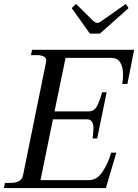

<svg xmlns="http://www.w3.org/2000/svg" viewBox="-43 -952 699 972"><path d="M412 -782 320 -911 342 -932 428 -847Q441 -836 448 -836Q459 -836 473 -847L594 -932L608 -911L463 -782ZM636 -700 602 -527H576Q580 -551 580 -574Q580 -610 566.5 -634.5Q553 -659 519 -659H289L233 -388H404Q433 -388 446.5 -412Q460 -436 474 -485H497L449 -251H426Q430 -287 430 -302Q430 -324 422.5 -336Q415 -348 396 -348H225L162 -40H407Q448 -40 475.5 -81.5Q503 -123 520 -179H546L493 0H-23L-18 -26H9Q64 -26 73 -62L190 -637Q191 -640 191 -645Q191 -673 141 -673H114L119 -700Z"/></svg>

Font: Taviraj
Style: Italic
Weight: 400
Italic angle: -12°
Designer: Katatrad Team
Foundry: CadsonDemak
Version: Version 1.001